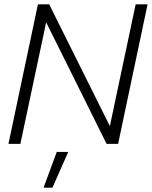

<svg xmlns="http://www.w3.org/2000/svg" viewBox="-20 -664 701 886"><path d="M19 0 155 -644H207L487 -82L606 -644H661L525 0H472L193 -561L74 0ZM181 202 242 37H295L222 202Z"/></svg>

Font: Kanit ExtraLight
Style: Italic
Weight: 275
Italic angle: -12°
Designer: Katatrad Team
Foundry: CadsonDemak
Version: Version 2.000; ttfautohint (v1.8.3)